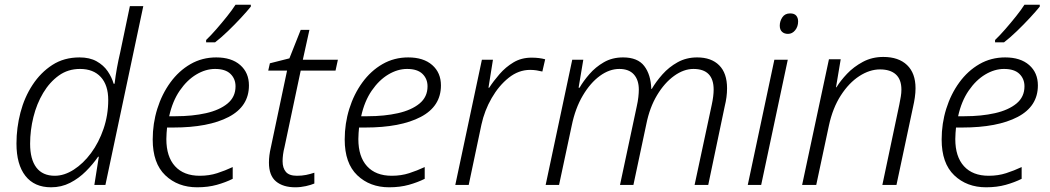

<svg xmlns="http://www.w3.org/2000/svg" viewBox="-20 -786 4462 816"><path d="M197 10Q126 10 88 -38.5Q50 -87 50 -176Q50 -243 67 -308Q84 -373 118.5 -425.5Q153 -478 202.5 -510Q252 -542 318 -542Q361 -542 390.5 -525.5Q420 -509 437.5 -483.5Q455 -458 463 -430H467Q471 -464 477 -497Q483 -530 491 -564L532 -760H589L428 0H381L400 -120H397Q375 -88 345 -58Q315 -28 278 -9Q241 10 197 10ZM213 -39Q253 -39 293.5 -65Q334 -91 367 -135.5Q400 -180 420 -238.5Q440 -297 440 -361Q440 -424 408.5 -458.5Q377 -493 320 -493Q269 -493 230 -465Q191 -437 163.5 -391Q136 -345 122 -288.5Q108 -232 108 -175Q108 -109 134.5 -74Q161 -39 213 -39Z M818 10Q736 10 682.5 -41Q629 -92 629 -193Q629 -261 648.5 -323.5Q668 -386 704 -435.5Q740 -485 789.5 -513.5Q839 -542 899 -542Q964 -542 1001 -509.5Q1038 -477 1038 -423Q1038 -334 952 -289Q866 -244 716 -244H690Q689 -234 688 -220.5Q687 -207 687 -195Q687 -120 724 -79.5Q761 -39 829 -39Q869 -39 903 -50Q937 -61 969 -76V-26Q939 -11 901.5 -0.5Q864 10 818 10ZM726 -292Q798 -292 855.5 -305Q913 -318 947 -346Q981 -374 981 -419Q981 -451 959.5 -472Q938 -493 894 -493Q854 -493 814.5 -469.5Q775 -446 744 -401Q713 -356 699 -292ZM856 -616Q876 -635 899.5 -662Q923 -689 945 -716.5Q967 -744 981 -766H1046V-758Q1030 -738 1004 -710Q978 -682 949 -654Q920 -626 894 -606H856Z M1235 10Q1183 10 1153 -15Q1123 -40 1123 -95Q1123 -125 1131 -159L1200 -486H1120L1127 -517L1210 -538L1258 -659H1295L1267 -532H1416L1406 -486H1258L1189 -160Q1185 -145 1183 -129.5Q1181 -114 1181 -101Q1181 -72 1195 -55.5Q1209 -39 1242 -39Q1263 -39 1280.5 -42.5Q1298 -46 1316 -52V-6Q1302 0 1280 5Q1258 10 1235 10Z M1634 10Q1552 10 1498.5 -41Q1445 -92 1445 -193Q1445 -261 1464.5 -323.5Q1484 -386 1520 -435.5Q1556 -485 1605.5 -513.5Q1655 -542 1715 -542Q1780 -542 1817 -509.5Q1854 -477 1854 -423Q1854 -334 1768 -289Q1682 -244 1532 -244H1506Q1505 -234 1504 -220.5Q1503 -207 1503 -195Q1503 -120 1540 -79.5Q1577 -39 1645 -39Q1685 -39 1719 -50Q1753 -61 1785 -76V-26Q1755 -11 1717.5 -0.5Q1680 10 1634 10ZM1542 -292Q1614 -292 1671.5 -305Q1729 -318 1763 -346Q1797 -374 1797 -419Q1797 -451 1775.5 -472Q1754 -493 1710 -493Q1670 -493 1630.5 -469.5Q1591 -446 1560 -401Q1529 -356 1515 -292Z M1915 0 2028 -532H2075L2056 -413H2059Q2077 -441 2103 -471Q2129 -501 2162.5 -521Q2196 -541 2239 -541Q2272 -541 2297 -534L2285 -482Q2273 -485 2260 -487Q2247 -489 2233 -489Q2184 -489 2142 -455.5Q2100 -422 2069.5 -369Q2039 -316 2026 -256L1972 0Z M2299 0 2412 -532H2459L2439 -413H2443Q2459 -441 2485 -471Q2511 -501 2546.5 -521.5Q2582 -542 2628 -542Q2690 -542 2718 -505.5Q2746 -469 2748 -408H2750Q2768 -439 2795.5 -470Q2823 -501 2860 -521.5Q2897 -542 2943 -542Q3003 -542 3036.5 -508.5Q3070 -475 3070 -411Q3070 -392 3067.5 -373Q3065 -354 3060 -334L2990 0H2932L3005 -341Q3013 -378 3013 -405Q3013 -493 2927 -493Q2886 -493 2845 -463.5Q2804 -434 2772.5 -381.5Q2741 -329 2727 -259L2672 0H2615L2686 -333Q2691 -355 2693 -373.5Q2695 -392 2695 -405Q2695 -446 2674 -469.5Q2653 -493 2612 -493Q2570 -493 2529.5 -463.5Q2489 -434 2457 -380Q2425 -326 2410 -253L2356 0Z M3329 -642Q3313 -642 3303.5 -651Q3294 -660 3294 -677Q3294 -696 3305 -712.5Q3316 -729 3338 -729Q3356 -729 3364 -719.5Q3372 -710 3372 -695Q3372 -673 3359.5 -657.5Q3347 -642 3329 -642ZM3158 0 3271 -532H3328L3215 0Z M3389 0 3503 -534H3553L3533 -415H3535Q3552 -443 3580 -472.5Q3608 -502 3647 -523Q3686 -544 3734 -544Q3799 -544 3835 -509.5Q3871 -475 3871 -411Q3871 -392 3868 -371.5Q3865 -351 3861 -334L3790 0H3730L3802 -341Q3806 -361 3808.5 -376Q3811 -391 3811 -405Q3811 -448 3787.5 -469.5Q3764 -491 3720 -491Q3676 -491 3632 -462.5Q3588 -434 3553.5 -380.5Q3519 -327 3503 -253L3449 0Z M4171 10Q4089 10 4035.5 -41Q3982 -92 3982 -193Q3982 -261 4001.5 -323.5Q4021 -386 4057 -435.5Q4093 -485 4142.5 -513.5Q4192 -542 4252 -542Q4317 -542 4354 -509.5Q4391 -477 4391 -423Q4391 -334 4305 -289Q4219 -244 4069 -244H4043Q4042 -234 4041 -220.5Q4040 -207 4040 -195Q4040 -120 4077 -79.5Q4114 -39 4182 -39Q4222 -39 4256 -50Q4290 -61 4322 -76V-26Q4292 -11 4254.5 -0.5Q4217 10 4171 10ZM4079 -292Q4151 -292 4208.5 -305Q4266 -318 4300 -346Q4334 -374 4334 -419Q4334 -451 4312.5 -472Q4291 -493 4247 -493Q4207 -493 4167.5 -469.5Q4128 -446 4097 -401Q4066 -356 4052 -292ZM4209 -616Q4229 -635 4252.5 -662Q4276 -689 4298 -716.5Q4320 -744 4334 -766H4399V-758Q4383 -738 4357 -710Q4331 -682 4302 -654Q4273 -626 4247 -606H4209Z"/></svg>

Font: Noto Sans Light
Style: Italic
Weight: 300
Italic angle: -12°
Designer: Monotype Design Team
Foundry: Monotype Imaging Inc.
Version: Version 2.013; ttfautohint (v1.8.4.7-5d5b)